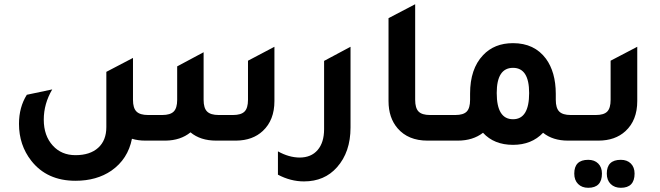

<svg xmlns="http://www.w3.org/2000/svg" viewBox="-20 -665 3123 908"><path d="M1152.8 -377.9 1277.8 -443.8V-187Q1277.8 -97.2 1223.1 -45.9Q1175.3 -1 1097.2 0H1002Q927.7 0 880.9 -39.1Q834 -1 763.2 0H667Q632.8 0 604 -8.8Q585 87.4 506.8 142.1Q437 189.9 336.9 189.9Q202.1 189.9 127.9 95.2Q69.8 21 69.8 -79.1Q69.8 -158.2 106.9 -216.8L227.1 -242.2Q187 -174.3 187 -99.1Q187 -22.9 230 23.9Q271 68.8 336.9 68.8Q405.8 68.8 444.3 33.9Q482.9 -1 482.9 -64V-325.2L608.9 -391.1V-192.9Q608.9 -153.8 625.5 -137.5Q642.1 -121.1 680.2 -121.1H747.1Q785.2 -121.1 801.5 -137.5Q817.9 -153.8 817.9 -192.9V-351.1L942.9 -418V-192.9Q942.9 -153.8 959.5 -137.5Q976.1 -121.1 1014.2 -121.1H1082Q1120.1 -121.1 1136.5 -137.5Q1152.8 -153.8 1152.8 -192.9Z M1637.7 -62Q1637.7 54.2 1573.7 126Q1514.6 192.9 1417.5 192.9Q1354.5 192.9 1294.4 161.1V50.8Q1346.2 79.6 1396.5 80.1Q1451.7 80.1 1482.2 44.4Q1512.7 8.8 1512.7 -54.2V-377L1637.7 -443.8Z M2001.5 0Q1910.6 0 1860.4 -58.1Q1817.4 -107.9 1817.4 -187V-579.1L1943.4 -645V-192.9Q1943.4 -153.8 1959.5 -137.5Q1975.6 -121.1 2013.7 -121.1H2103.5V0Z M2679.2 -121.1H2768.1V0H2666Q2594.2 0 2548.3 -37.1Q2494.1 20 2406.2 20Q2316.4 20 2264.2 -37.1Q2216.3 0 2145 0H2043.5V-121.1H2133.3Q2171.4 -121.1 2187.3 -137.5Q2203.1 -153.8 2203.1 -192.9V-222.2Q2203.1 -339.4 2264.2 -403.8Q2317.4 -460.9 2406.2 -460.9Q2507.3 -460.9 2562 -387.2Q2607.9 -324.2 2608.4 -222.2V-192.9Q2608.4 -153.8 2624.8 -137.5Q2641.1 -121.1 2679.2 -121.1ZM2406.2 -101.1Q2482.4 -101.1 2482.4 -225.1Q2482.4 -344.2 2406.2 -344.2Q2329.1 -344.2 2329.1 -225.1Q2329.1 -101.1 2406.2 -101.1Z M2708 0V-121.1H2797.9Q2835.9 -121.1 2851.8 -137.5Q2867.7 -153.8 2867.7 -192.9V-377.9L2993.7 -443.8V-187Q2993.7 -96.2 2938 -44.9Q2889.2 0 2809.6 0ZM2761.7 223.1Q2731.9 223.1 2713.9 205.1Q2695.8 187 2695.8 155.8Q2695.8 90.8 2761.7 90.8Q2791.5 90.8 2809.1 108.4Q2826.7 126 2826.7 155.8Q2826.7 223.1 2761.7 223.1ZM2916 223.1Q2886.2 223.1 2867.9 205.1Q2849.6 187 2849.6 155.8Q2849.6 90.8 2916 90.8Q2945.8 90.8 2963.4 108.4Q2981 126 2981 155.8Q2981 223.1 2916 223.1Z"/></svg>

Font: Tajawal
Style: Bold
Weight: 700
Designer: Boutros Fonts
Foundry: Created by Boutros International 2017
Version: Version 1.700